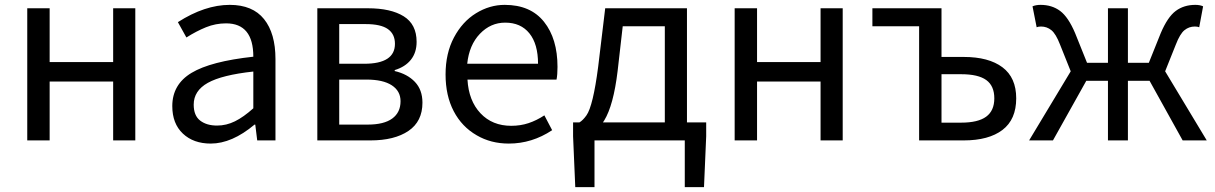

<svg xmlns="http://www.w3.org/2000/svg" viewBox="-20 -577 4994 789"><path d="M92 -543H184V-322H445V-543H536V0H445V-242H184V0H92Z M688 -141Q688 -230 767 -277.5Q846 -325 1021 -344Q1021 -481 909 -481Q866 -481 826.5 -465Q787 -449 746 -423L711 -486Q822 -557 924 -557Q1018 -557 1065 -498.5Q1112 -440 1112 -334V0H1037L1029 -65H1026Q933 13 846 13Q775 13 731.5 -28Q688 -69 688 -141ZM1021 -132V-283Q892 -269 834 -236.5Q776 -204 776 -147Q776 -102 802.5 -81.5Q829 -61 872 -61Q910 -61 945.5 -78.5Q981 -96 1021 -132Z M1284 -543H1492Q1586 -543 1639 -510Q1692 -477 1692 -405Q1692 -361 1668.5 -331.5Q1645 -302 1602 -289V-285Q1654 -273 1685 -240.5Q1716 -208 1716 -155Q1716 -78 1658.5 -39Q1601 0 1502 0H1284ZM1603 -397Q1603 -437 1574 -457.5Q1545 -478 1483 -478H1374V-315H1477Q1603 -315 1603 -397ZM1626 -161Q1626 -203 1590 -226.5Q1554 -250 1486 -250H1374V-65H1491Q1558 -65 1592 -90Q1626 -115 1626 -161Z M1939 -21Q1878 -56 1844.5 -120Q1811 -184 1811 -271Q1811 -358 1845.5 -423Q1880 -488 1936 -522.5Q1992 -557 2054 -557Q2160 -557 2215.5 -487.5Q2271 -418 2271 -302Q2271 -270 2267 -250H1901Q1906 -163 1954.5 -111.5Q2003 -60 2081 -60Q2119 -60 2152 -71Q2185 -82 2217 -103L2249 -42Q2166 13 2071 13Q1997 13 1939 -21ZM2056 -484Q1996 -484 1952 -438Q1908 -392 1900 -315H2191Q2191 -396 2155.5 -440Q2120 -484 2056 -484Z M2423 192H2344L2335 -17V-74H2882V-17L2873 192H2794V0H2423ZM2712 -469H2539L2518 -285Q2501 -144 2463 -82Q2431 -30 2383 -21L2361 -74Q2375 -82 2390 -103Q2417 -141 2438 -302L2467 -543H2803V-28H2712Z M2999 -543H3091V-322H3352V-543H3443V0H3352V-242H3091V0H2999Z M3757 -469H3565V-543H3849V-343H3940Q4043 -343 4099.5 -300.5Q4156 -258 4156 -173Q4156 -86 4099.5 -43Q4043 0 3940 0H3757ZM4066 -173Q4066 -224 4033 -248Q4000 -272 3930 -272H3849V-73H3930Q3999 -73 4032.5 -97.5Q4066 -122 4066 -173Z M4380 -284 4336 -394Q4319 -438 4300.5 -453Q4282 -468 4258 -468Q4247 -468 4240 -465L4223 -551Q4237 -557 4256 -557Q4303 -557 4336.5 -532Q4370 -507 4398 -441L4447 -319H4533V-543H4615V-319H4701L4750 -441Q4778 -507 4811.5 -532Q4845 -557 4892 -557Q4911 -557 4924 -551L4908 -465Q4901 -468 4890 -468Q4866 -468 4847.5 -453Q4829 -438 4812 -394L4768 -284L4939 0H4840L4704 -245H4615V0H4533V-245H4444L4307 0H4209Z"/></svg>

Font: Merged Yaku Han JP
Style: Regular
Weight: 400
Designer: Ryoko NISHIZUKA 西塚涼子 (kana, bopomofo & ideographs); Paul D. Hunt (Latin, Greek & Cyrillic); Sandoll Communications 산돌커뮤니
Foundry: Adobe
Version: Version 2.004